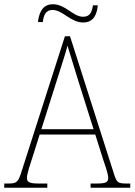

<svg xmlns="http://www.w3.org/2000/svg" viewBox="-23 -885 634 905"><path d="M369 -779C421 -779 434 -821 438 -860H415C411 -832 403 -806 369 -806C320 -806 287 -865 226 -865C173 -865 160 -817 156 -781H179C182 -809 190 -838 225 -838C272 -838 310 -779 369 -779ZM-3 0H200V-20H158C111 -20 104 -29 104 -47C104 -67 122 -119 129 -140L164 -251H426L463 -134C470 -113 487 -66 487 -48C487 -28 481 -20 433 -20H404V0H591V-20H575C533 -20 528 -24 515 -63L307 -714H283L80 -81C63 -27 58 -20 16 -20H-3ZM172 -276 247 -513C262 -563 288 -638 295 -670C307 -631 328 -563 347 -501L418 -276Z"/></svg>

Font: Noto Serif Devanagari SemiCondensed Thin
Style: Regular
Weight: 100
Width: 4
Designer: Universal Thirst, Indian Type Foundry and the Monotype Design Team
Foundry: Monotype Imaging Inc.
Version: Version 2.004